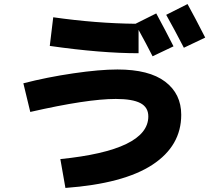

<svg xmlns="http://www.w3.org/2000/svg" viewBox="-20 -870 1040 945"><path d="M834 -642 731 -593Q700 -654 662 -723V-608Q477 -608 225 -644L242 -785Q453 -755 647 -753L749 -804Q795 -719 834 -642ZM990 -685 885 -635Q840 -722 798 -797L903 -850Q939 -785 990 -685ZM95 -460Q211 -490 340.5 -509Q470 -528 558 -528Q714 -528 793 -468Q872 -408 872 -305Q872 -152 730 -59Q588 34 302 55L277 -87Q710 -131 710 -297Q710 -342 671 -362.5Q632 -383 550 -383Q409 -383 129 -319Z"/></svg>

Font: M PLUS 1p ExtraBold
Style: Regular
Weight: 800
Version: Version 1.062